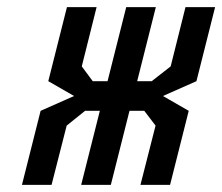

<svg xmlns="http://www.w3.org/2000/svg" viewBox="-20 -520 625 540"><path d="M458.3 0H375L417.5 -166.7L385.8 -208.3H344.2L291.7 0H208.3L260.8 -208.3H219.2L167.5 -166.7L125 0H41.7L94.2 -208.3L188.3 -250L115.8 -291.7L168.3 -500H251.7L210 -333.3L240.8 -291.7H282.5L335 -500H418.3L365.8 -291.7H406.7L460 -333.3L501.7 -500H585L532.5 -291.7L438.3 -250L510.8 -208.3Z"/></svg>

Font: Yulong
Style: Italic
Weight: 400
Italic angle: -14.25°
Designer: GGBotNet
Foundry: f0n7.com
Version: 1.00